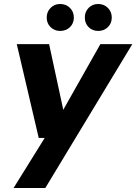

<svg xmlns="http://www.w3.org/2000/svg" viewBox="-20 -722 683 962"><path d="M48 220 204 -31H174L64 -501H226L297 -172L483 -501H643L207 220ZM281 -567Q253 -567 233.5 -586Q214 -605 214 -634Q214 -663 233.5 -682.5Q253 -702 281 -702Q311 -702 330.5 -682.5Q350 -663 350 -634Q350 -605 330.5 -586Q311 -567 281 -567ZM472 -567Q443 -567 424 -586Q405 -605 405 -634Q405 -663 424 -682.5Q443 -702 472 -702Q501 -702 520.5 -682.5Q540 -663 540 -634Q540 -605 520.5 -586Q501 -567 472 -567Z"/></svg>

Font: DM Sans 17pt Black
Style: Italic
Weight: 900
Italic angle: -10°
Version: Version 4.004;gftools[0.9.30]